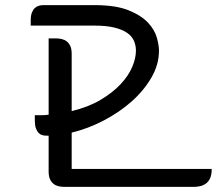

<svg xmlns="http://www.w3.org/2000/svg" viewBox="-20 -730 847 750"><path d="M161 -200Q152 -200 144 -202.5Q136 -205 130 -211.5Q124 -218 120 -229.5Q116 -241 116 -260V-280Q130 -280 143 -280Q156 -280 170 -282V-580H199Q210 -580 221 -577.5Q232 -575 240.5 -568.5Q249 -562 254.5 -550.5Q260 -539 260 -520V-296Q326 -312 373 -340Q420 -368 451 -401Q482 -434 496.5 -468.5Q511 -503 511 -532Q511 -553 503 -571Q495 -589 476 -602Q457 -615 426 -622.5Q395 -630 349 -630H100V-650Q100 -669 104.5 -680.5Q109 -692 116 -698.5Q123 -705 131.5 -707.5Q140 -710 149 -710H349Q433 -710 483 -689.5Q533 -669 559 -640.5Q585 -612 593 -582Q601 -552 601 -532Q601 -478 571.5 -427Q542 -376 494 -333.5Q446 -291 384.5 -259Q323 -227 260 -212V-70H807Q807 -48 801 -34.5Q795 -21 785 -13.5Q775 -6 762.5 -3Q750 0 737 0H231Q220 0 209 -2.5Q198 -5 189.5 -11.5Q181 -18 175.5 -29.5Q170 -41 170 -60V-200Z"/></svg>

Font: Warnes
Style: Regular
Weight: 400
Designer: Eduardo Rodriguez Tunni
Foundry: Eduardo Rodriguez Tunni
Version: Version 1.001